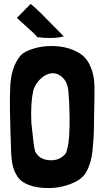

<svg xmlns="http://www.w3.org/2000/svg" viewBox="-20 -937 512 966"><path d="M134 -917Q162 -896 218 -838Q289 -766 301 -754Q249 -740 167 -750Q160 -762 119 -798Q68 -845 66 -846L65 -847ZM453 -535Q457 -494 455 -436Q454 -403 453 -333Q453 -267 450 -231L447 -198Q442 -116 409 -63Q380 -22 306 -2Q256 13 192 8Q88 -2 60 -62Q38 -100 36 -173Q27 -420 31 -487Q33 -599 84 -658Q96 -670 107 -676Q175 -709 256 -705Q340 -701 396 -658Q425 -632 437 -597Q448 -574 453 -535ZM328 -421 324 -478Q319 -540 272 -563Q234 -579 194 -549Q159 -521 147 -480Q133 -414 138 -316L146 -244Q150 -201 157 -175Q177 -135 227 -131Q278 -127 308 -162Q322 -180 328 -253L330 -305V-353Z"/></svg>

Font: Londrina Solid
Style: Regular
Weight: 400
Designer: Marcelo Magalhaes
Foundry: Marcelo Magalh„es
Version: Version 1.001 2011